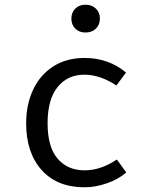

<svg xmlns="http://www.w3.org/2000/svg" viewBox="-20 -784 640 815"><path d="M476 -107 516 -52Q483 -23 434 -6Q385 11 339 11Q222 11 156.5 -62.5Q91 -136 91 -261Q91 -340 120.5 -403Q150 -466 206 -502Q262 -538 339 -538Q441 -538 515 -476L474 -421Q405 -467 338 -467Q267 -467 224.5 -414.5Q182 -362 182 -261Q182 -160 224.5 -110.5Q267 -61 339 -61Q408 -61 476 -107ZM404 -705Q404 -679 387 -662.5Q370 -646 343 -646Q316 -646 299.5 -662.5Q283 -679 283 -705Q283 -731 299.5 -747.5Q316 -764 343 -764Q370 -764 387 -747.5Q404 -731 404 -705Z"/></svg>

Font: FiraDG Mono
Style: Regular
Weight: 400
Designer: Carrois Corporate & Edenspiekermann AG
Foundry: Carrois Corporate GbR & Edenspiekermann AG
Version: Version 3.206